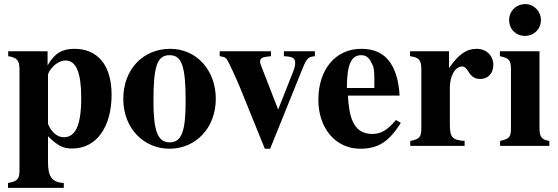

<svg xmlns="http://www.w3.org/2000/svg" viewBox="-20 -711 2720 936"><path d="M214 -346C214 -352 221 -366 232 -379C252 -403 277 -416 300 -416C351 -416 376 -357 376 -234C376 -96 346 -42 291 -42C258 -42 229 -69 214 -107ZM212 -461H20V-437C64 -430 75 -416 75 -372V118C75 160 67 173 19 181V205H291V181C230 178 214 146 214 79V-47C262 0 287 13 332 13C452 13 524 -94 524 -249C524 -396 454 -473 343 -473C284 -473 246 -452 212 -392Z M885 -218C885 -69 865 -17 807 -17C749 -17 728 -73 728 -218C728 -389 746 -442 807 -442C866 -442 885 -389 885 -218ZM1032 -229C1032 -371 936 -473 810 -473C678 -473 581 -374 581 -228C581 -86 681 14 806 14C935 14 1032 -88 1032 -229Z M1515 -461H1364V-437C1407 -435 1419 -428 1419 -404C1419 -392 1416 -378 1408 -359L1336 -177L1257 -380C1249 -400 1248 -404 1248 -411C1248 -426 1258 -432 1283 -435L1301 -437V-461H1051V-437C1073 -434 1079 -431 1085 -423C1094 -411 1131 -331 1151 -282L1271 14H1297L1457 -382C1476 -428 1484 -434 1515 -437Z M1805 -282H1671C1671 -402 1695 -442 1741 -442C1770 -442 1782 -425 1796 -395C1805 -376 1805 -355 1805 -303ZM1910 -126C1869 -77 1838 -58 1795 -58C1697 -58 1682 -150 1676 -245H1928C1924 -319 1906 -382 1869 -423C1840 -455 1799 -473 1741 -473C1616 -473 1532 -373 1532 -224C1532 -87 1615 14 1736 14C1821 14 1874 -17 1934 -112Z M2169 -461H1979V-437C2022 -431 2034 -420 2034 -373V-84C2034 -43 2024 -32 1980 -24V0H2245V-24C2184 -28 2173 -42 2173 -106V-283C2173 -342 2199 -387 2234 -387C2242 -387 2251 -382 2262 -364C2279 -336 2296 -326 2322 -326C2359 -326 2385 -354 2385 -394C2385 -440 2351 -473 2304 -473C2254 -473 2216 -447 2169 -379Z M2658 0V-24C2623 -29 2610 -42 2610 -85V-461H2417V-437C2461 -428 2471 -418 2471 -373V-88C2471 -42 2464 -35 2418 -24V0ZM2617 -613C2617 -656 2583 -691 2541 -691C2496 -691 2462 -657 2462 -613C2462 -569 2495 -536 2539 -536C2583 -536 2617 -569 2617 -613Z"/></svg>

Font: XITS Math
Style: Bold
Weight: 700
Designer: MicroPress Inc., with final additions and corrections provided by Coen Hoffman, Elsevier (retired)
Version: Version 1.302